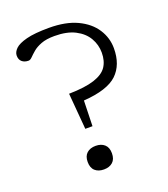

<svg xmlns="http://www.w3.org/2000/svg" viewBox="-133 -812 802 915"><g transform="rotate(-20 267.5 -355.0)"><path d="M221 -717Q306 -717 363.5 -689.8Q421 -662.5 450 -617.5Q479 -572.5 479 -520Q479 -436 430 -389.5Q381 -343 259.5 -334.5L256 -205.5H219.5L204 -389Q286.5 -390.5 333 -405.8Q379.5 -421 398.5 -449.5Q417.5 -478 417.5 -520Q417.5 -560 397.5 -594.5Q377.5 -629 336.5 -650.2Q295.5 -671.5 232 -671.5Q190.5 -671.5 164 -661.2Q137.5 -651 121.5 -637.2Q105.5 -623.5 95.5 -613.2Q85.5 -603 77 -603Q56.5 -603 44 -613.8Q31.5 -624.5 31.5 -645Q31.5 -662.5 48.2 -679Q65 -695.5 106.2 -706.2Q147.5 -717 221 -717ZM237.5 -112.5Q265.5 -112.5 282.2 -97.5Q299 -82.5 299 -53Q299 -23 282.2 -8Q265.5 7 237.5 7Q209.5 7 192.8 -8Q176 -23 176 -53Q176 -82.5 192.8 -97.5Q209.5 -112.5 237.5 -112.5Z"/></g></svg>

Font: Newsreader Caption Light
Style: Regular
Weight: 300
Designer: Hugues Gentile
Foundry: Production Type
Version: Version 1.001